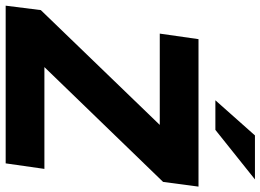

<svg xmlns="http://www.w3.org/2000/svg" viewBox="-154 -798 941 694"><g transform="rotate(90 317.0 -450.5)"><path d="M-10 0H560L580 -140H212L627 -569L644 -697H111L91 -557H421L6 -127ZM332 -758H439L618 -901H459Z"/></g></svg>

Font: HK Grotesk Black
Style: Italic
Weight: 900
Italic angle: -16°
Designer: Alfredo Marco Pradil
Foundry: Hanken Design Co.
Version: Version 3.001;FEAKit 1.0